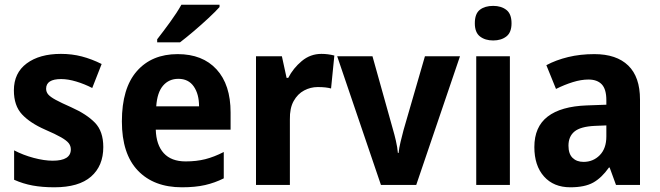

<svg xmlns="http://www.w3.org/2000/svg" viewBox="-20 -786 2804 816"><path d="M419 -161Q419 -81 367 -35.5Q315 10 211 10Q160 10 119 2.5Q78 -5 40 -22V-147Q78 -127 123 -115Q168 -103 204 -103Q281 -103 281 -151Q281 -166 272 -177.5Q263 -189 239.5 -202.5Q216 -216 172 -235Q108 -263 73.5 -300Q39 -337 39 -402Q39 -476 93.5 -516.5Q148 -557 239 -557Q286 -557 328 -546Q370 -535 412 -514L372 -412Q339 -429 304 -439.5Q269 -450 240 -450Q176 -450 176 -409Q176 -395 185 -384.5Q194 -374 217 -361.5Q240 -349 283 -330Q348 -301 383.5 -264.5Q419 -228 419 -161Z M735 -556Q841 -556 900.5 -491Q960 -426 960 -308V-235H642Q644 -170 676 -135Q708 -100 769 -100Q815 -100 852.5 -109.5Q890 -119 931 -140V-28Q893 -9 851.5 0.5Q810 10 753 10Q634 10 566 -61Q498 -132 498 -270Q498 -411 561.5 -483.5Q625 -556 735 -556ZM738 -451Q698 -451 673 -422Q648 -393 644 -334H826Q826 -386 803.5 -418.5Q781 -451 738 -451ZM913 -756Q896 -737 866 -709Q836 -681 803 -653Q770 -625 745 -606H648V-619Q673 -651 702.5 -691.5Q732 -732 751 -766H913Z M1346 -557Q1374 -557 1401 -550L1387 -410Q1376 -413 1362.5 -414.5Q1349 -416 1330 -416Q1300 -416 1272.5 -401.5Q1245 -387 1228 -356.5Q1211 -326 1212 -278V0H1068V-547H1178L1198 -455H1205Q1226 -496 1262.5 -526.5Q1299 -557 1346 -557Z M1599 0 1413 -547H1563L1650 -236Q1656 -216 1662.5 -188Q1669 -160 1671 -136H1674Q1676 -157 1682.5 -183.5Q1689 -210 1695 -233L1786 -547H1935L1749 0Z M2076 -761Q2110 -761 2132 -744Q2154 -727 2154 -687Q2154 -648 2132 -631Q2110 -614 2076 -614Q2042 -614 2020 -631Q1998 -648 1998 -687Q1998 -728 2019.5 -744.5Q2041 -761 2076 -761ZM2147 -547V0H2004V-547Z M2506 -556Q2600 -556 2650 -507.5Q2700 -459 2700 -363V0H2598L2571 -74H2568Q2537 -30 2501 -10Q2465 10 2404 10Q2333 10 2292 -36Q2251 -82 2251 -161Q2251 -247 2307.5 -290.5Q2364 -334 2474 -338L2557 -341V-360Q2557 -407 2537.5 -427.5Q2518 -448 2481 -448Q2450 -448 2414.5 -437Q2379 -426 2343 -408L2302 -509Q2343 -531 2394.5 -543.5Q2446 -556 2506 -556ZM2507 -251Q2447 -248 2421.5 -227Q2396 -206 2396 -167Q2396 -132 2413.5 -115Q2431 -98 2460 -98Q2501 -98 2529 -126.5Q2557 -155 2557 -206V-253Z"/></svg>

Font: Noto Sans Lao UI SemCond
Style: Bold
Weight: 700
Width: 4
Designer: Monotype Design Team
Foundry: Monotype Imaging Inc.
Version: Version 2.000; ttfautohint (v1.8.4.7-5d5b)